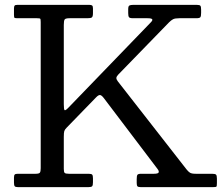

<svg xmlns="http://www.w3.org/2000/svg" viewBox="-20 -770 912 790"><path d="M37.5 -19Q37.5 -7.5 40.5 -3.8Q43.5 0 54.5 0H343.5Q356 0 359.2 -3.8Q362.5 -7.5 362.5 -20V-36Q362.5 -47.5 359.5 -51.2Q356.5 -55 344.5 -55H263.5Q250 -55 246.2 -58.5Q242.5 -62 242.5 -75V-207Q242.5 -224 244.5 -230.5Q246.5 -237 254.5 -245L375 -369Q385 -379.5 391.5 -379Q398 -378.5 407.5 -366L628 -75Q635 -66 632.8 -60.5Q630.5 -55 613 -55H561.5Q548.5 -55 545.5 -50.8Q542.5 -46.5 542.5 -33V-17Q542.5 -7 545.5 -3.5Q548.5 0 559.5 0H855.5Q868.5 0 870.5 -2.2Q872.5 -4.5 872.5 -17V-35Q872.5 -48 868.8 -51.5Q865 -55 852.5 -55H785.5Q768.5 -55 761.5 -59.5Q754.5 -64 747.5 -73L465 -435Q458.5 -443.5 458.8 -449.2Q459 -455 466.5 -463L675.5 -678Q684 -686.5 692 -690.8Q700 -695 718.5 -695H787.5Q801 -695 804.2 -699Q807.5 -703 807.5 -717V-730Q807.5 -742.5 804.5 -746.2Q801.5 -750 789.5 -750H528.5Q517 -750 512.2 -747.2Q507.5 -744.5 507.5 -732V-716Q507.5 -703.5 510.8 -699.2Q514 -695 527.5 -695H586.5Q603.5 -695 606.2 -690.8Q609 -686.5 600.5 -678L262 -327.5Q249 -314 245.8 -316.8Q242.5 -319.5 242.5 -341V-667Q242.5 -684.5 246 -689.8Q249.5 -695 266.5 -695H339.5Q353 -695 357.8 -698.2Q362.5 -701.5 362.5 -716V-735Q362.5 -744.5 359.2 -747.2Q356 -750 347.5 -750H51.5Q43 -750 40.2 -747Q37.5 -744 37.5 -735V-709Q37.5 -698 40 -696.5Q42.5 -695 53.5 -695H131.5Q143.5 -695 145.5 -693Q147.5 -691 147.5 -679V-78Q147.5 -64.5 144.2 -59.8Q141 -55 126.5 -55H53.5Q44 -55 40.8 -52Q37.5 -49 37.5 -39Z"/></svg>

Font: Besley
Style: Regular
Weight: 400
Designer: Owen Earl
Foundry: indestructible type*
Version: Version 4.000